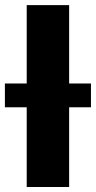

<svg xmlns="http://www.w3.org/2000/svg" viewBox="-23 -749 385 769"><path d="M341.3 -414.6V-319.3H253.9V0H84V-319.3H-3.4V-414.6H84V-728.5H253.9V-414.6Z"/></svg>

Font: Lato-ExtraBold
Style: Regular
Weight: 500
Designer: Lukasz Dziedzic with Adam Twardoch and Botio Nikoltchev
Foundry: tyPoland Lukasz Dziedzic
Version: ""